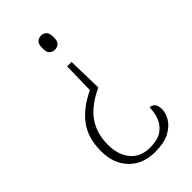

<svg xmlns="http://www.w3.org/2000/svg" viewBox="-227 -604 858 858"><g transform="rotate(-45 202.0 -175.5)"><path d="M236 -195Q157 -158 121 -107Q85 -56 85 17Q85 80 117.5 119.5Q150 159 210 159Q258 159 285 140.5Q312 122 323.5 92.5Q335 63 335 30Q350 30 359.5 41.5Q369 53 369 76Q369 99 353.5 125.5Q338 152 304 170.5Q270 189 212 189Q135 189 89 141.5Q43 94 43 15Q43 -68 83 -122Q123 -176 201 -213L204 -360H232ZM219 -540Q233 -540 243.5 -530.5Q254 -521 254 -495Q254 -469 243.5 -460Q233 -451 219 -451Q204 -451 193.5 -460Q183 -469 183 -495Q183 -521 193.5 -530.5Q204 -540 219 -540Z"/></g></svg>

Font: Noto Serif Lao SemiCondensed ExtraLight
Style: Regular
Weight: 200
Width: 4
Designer: Monotype Design Team
Foundry: Monotype Imaging Inc.
Version: Version 2.003; ttfautohint (v1.8.4.7-5d5b)